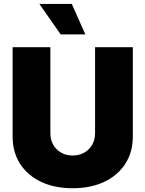

<svg xmlns="http://www.w3.org/2000/svg" viewBox="-20 -974 760 1003"><path d="M359.4 9.3Q265.6 9.3 195.1 -23.9Q124.5 -57.1 85.2 -117.9Q45.9 -178.7 45.9 -261.2V-727.5H243.2V-277.8Q243.2 -243.7 258.3 -217.5Q273.4 -191.4 299.6 -176.5Q325.7 -161.6 359.4 -161.6Q393.6 -161.6 419.9 -176.5Q446.3 -191.4 461.4 -217.5Q476.6 -243.7 476.6 -277.8V-727.5H673.8V-261.2Q673.8 -178.7 634.3 -117.9Q594.7 -57.1 524.2 -23.9Q453.6 9.3 359.4 9.3ZM296.9 -794.4 185.5 -953.6H355L425.8 -794.4Z"/></svg>

Font: Inter 16pt Black
Style: Regular
Weight: 900
Version: Version 4.001;git-66647c0bb